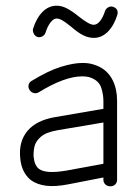

<svg xmlns="http://www.w3.org/2000/svg" viewBox="-20 -640 488 674"><path d="M367 14Q357 14 350 7.5Q343 1 343 -9V-17L220 7Q174 16 142 12Q110 8 88 -8Q72 -21 62.5 -40.5Q53 -60 51 -85Q45 -143 76.5 -180.5Q108 -218 174 -229L343 -258V-286Q343 -306 336.5 -328.5Q330 -351 310 -362Q294 -372 269 -372Q207 -372 116 -316Q107 -311 98 -313.5Q89 -316 84 -324Q78 -333 80.5 -342.5Q83 -352 91 -356Q150 -392 194 -405.5Q238 -419 269 -419Q290 -419 305.5 -414.5Q321 -410 332 -404Q361 -388 376 -357.5Q391 -327 391 -286V-9Q391 1 384.5 7.5Q378 14 367 14ZM212 -41 343 -65V-210L183 -183Q142 -176 123.5 -160Q105 -144 101 -125.5Q97 -107 98 -90Q101 -59 117 -47Q141 -29 212 -41ZM309 -507Q291 -507 272.5 -516Q254 -525 230 -546Q209 -563 198 -569Q187 -575 179 -575Q168 -575 157.5 -561.5Q147 -548 140 -526Q137 -517 129 -512.5Q121 -508 112 -510Q103 -513 98.5 -522Q94 -531 96 -539Q108 -577 129.5 -598.5Q151 -620 179 -620Q196 -620 214 -611Q232 -602 258 -581Q293 -553 309 -553Q321 -553 331.5 -566.5Q342 -580 349 -602Q352 -610 360.5 -614.5Q369 -619 377 -616Q397 -609 392 -588Q380 -550 358.5 -528.5Q337 -507 309 -507Z"/></svg>

Font: Zen Kurenaido
Style: ARC
Weight: 400
Designer: Yoshimichi Ohira
Foundry: Positype
Version: Version 1.001